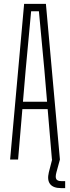

<svg xmlns="http://www.w3.org/2000/svg" viewBox="-20 -820 360 987"><path d="M32 0 104 -800H216L288 0H247L225 -259H95L73 0ZM98 -297H222L208 -462L180 -762H140L112 -461ZM315 147H294Q253.5 147 237.5 126Q221.5 105 231 66L248 0H288L270 66Q263.5 90 269.2 100.5Q275 111 295 111H315Z"/></svg>

Font: Big Shoulders Text Thin Thin
Style: Regular
Weight: 250
Version: Version 2.002